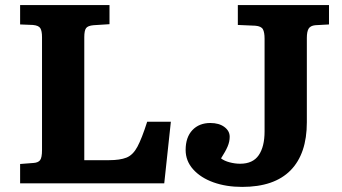

<svg xmlns="http://www.w3.org/2000/svg" viewBox="-20 -720 1345 754"><path d="M59 0V-76L111 -80Q129 -81 137 -90.5Q145 -100 145 -131V-574Q145 -598 138.5 -609Q132 -620 109 -622L59 -624V-700H410V-625L347 -621Q325 -619 318 -609.5Q311 -600 311 -574V-91H409Q451 -91 476.5 -101Q502 -111 519.5 -143.5Q537 -176 558 -242H651L625 0ZM931 14Q868 14 818 -4Q768 -22 738.5 -55Q709 -88 709 -131Q709 -181 735.5 -209Q762 -237 806 -237Q840 -237 861 -221.5Q882 -206 882 -183Q882 -164 874 -145Q866 -126 848 -98Q861 -88 882 -82.5Q903 -77 923 -77Q973 -77 996 -110.5Q1019 -144 1019 -204V-568Q1019 -593 1012.5 -605Q1006 -617 983 -619L914 -622V-700H1272V-624L1218 -621Q1199 -619 1192 -607.5Q1185 -596 1185 -571V-240Q1185 -116 1121 -51Q1057 14 931 14Z"/></svg>

Font: Literata 7pt
Style: Bold
Weight: 700
Designer: Latin by Veronika Burian and Jose Scaglione. Greek by Irene Vlachou. Cyrillic by Vera Evstafieva.
Foundry: TypeTogether
Version: Version 3.002